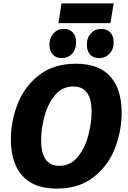

<svg xmlns="http://www.w3.org/2000/svg" viewBox="-20 -1096 753 1130"><path d="M44 -275Q44 -383 84 -485Q124 -587 210 -654Q296 -721 427 -721Q561 -721 628.5 -646.5Q696 -572 696 -433Q696 -326 656.5 -223.5Q617 -121 531 -53.5Q445 14 314 14Q180 14 112 -61Q44 -136 44 -275ZM519 -439Q519 -587 412 -587Q345 -587 302.5 -534.5Q260 -482 241 -409Q222 -336 222 -271Q222 -120 329 -120Q395 -120 438 -173Q481 -226 500 -300.5Q519 -375 519 -439ZM271 -833Q271 -874 295 -900Q319 -926 356 -926Q389 -926 408.5 -905Q428 -884 428 -847Q428 -805 404 -779.5Q380 -754 343 -754Q309 -754 290 -775.5Q271 -797 271 -833ZM491 -833Q491 -874 515 -900Q539 -926 576 -926Q609 -926 629 -905Q649 -884 649 -847Q649 -806 624.5 -780Q600 -754 563 -754Q529 -754 510 -775.5Q491 -797 491 -833ZM342 -1076H649L630 -960H324Z"/></svg>

Font: Bitter Pro ExtraBold
Style: Italic
Weight: 800
Italic angle: -9°
Designer: Sol Matas, and Bitter project Authors
Foundry: Sol Matas
Version: Version 1.010